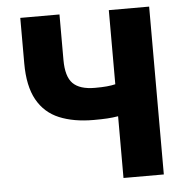

<svg xmlns="http://www.w3.org/2000/svg" viewBox="-53 -797 831 849"><g transform="rotate(-5 362.5 -372.5)"><path d="M461 0V-274Q437 -270 412.5 -268.5Q388 -267 352 -267Q264 -267 200 -293.5Q136 -320 102 -381Q68 -442 68 -543V-745H242V-543Q242 -469 272.5 -438.5Q303 -408 370 -408Q402 -408 423 -410Q444 -412 461 -416V-745H640V0Z"/></g></svg>

Font: Source Han Sans TC Heavy
Style: Regular
Weight: 900
Designer: Ryoko NISHIZUKA Ë•øÂ°öÊ∂ºÂ≠ê (kana, bopomofo & ideographs); Paul D. Hunt (Latin, Greek & Cyrillic); Sandoll Communicatio
Foundry: Adobe
Version: Version 2.004;hotconv 1.0.118;makeotfexe 2.5.65603